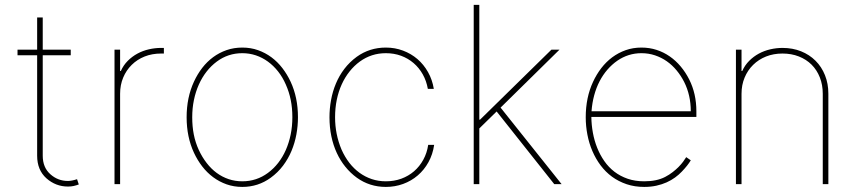

<svg xmlns="http://www.w3.org/2000/svg" viewBox="-20 -747 3478 779"><path d="M51.1 -522.7V-545.5H130.7V-676.1H153.4V-545.5H267V-522.7H153.4V-115.1Q153.4 -67.5 184.3 -40.1Q214.8 -12.8 255.7 -12.8Q270.6 -12.8 292.6 -19.9L299.7 1.4Q289.1 5.3 278.8 7.6Q268.5 9.9 255.7 9.9Q206 9.9 168 -23.8Q130.7 -57.5 130.7 -115.1V-522.7Z M444.6 0V-545.5H467.3V-458.8H470.2Q480.8 -482.6 498.4 -500.2Q516 -517.8 537.6 -529.5Q559.3 -541.2 584 -546.9Q608.7 -552.6 633.5 -552.6H644.9V-529.8H633.5Q597.3 -529.8 566.9 -517.8Q536.6 -505.7 514.4 -483.8Q492.2 -462 479.8 -432.2Q467.3 -402.3 467.3 -366.5V0Z M767 -415.8Q780.9 -446 800.4 -471.4Q820 -496.8 844.8 -515.1Q869.7 -533.4 899.3 -543.7Q929 -554 963.1 -554Q997.2 -554 1026.8 -543.5Q1056.5 -533 1081.3 -514.6Q1106.2 -496.1 1125.7 -470.7Q1145.2 -445.3 1159.1 -415.5Q1188.9 -351.6 1188.9 -271.3Q1188.9 -236.2 1182.5 -201.5Q1176.1 -166.9 1162.8 -134.9Q1149.5 -103 1128.6 -75.1Q1107.6 -47.2 1078.5 -25.9Q1027.3 11.4 963.1 11.4Q929 11.4 899.3 0.9Q869.7 -9.6 844.8 -28.1Q820 -46.5 800.4 -71.9Q780.9 -97.3 767 -127.1Q737.2 -191.1 737.2 -271.3Q737.2 -351.6 767 -415.8ZM786.6 -138.5Q800.1 -109.4 818.4 -85.8Q836.6 -62.1 859 -45.6Q881.4 -29.1 907.7 -20.2Q933.9 -11.4 963.1 -11.4Q1021 -11.4 1067.1 -45.5Q1090.2 -62.5 1108.5 -85.9Q1126.8 -109.4 1139.6 -138.3Q1152.3 -167.3 1159.3 -200.8Q1166.2 -234.4 1166.2 -271.3Q1166.2 -308.9 1159.6 -341.4Q1153.1 -373.9 1139.6 -404.1Q1126.8 -433.6 1108.3 -457Q1089.8 -480.5 1067.1 -497Q1044.4 -513.5 1018.1 -522.4Q991.8 -531.2 963.1 -531.2Q905.5 -531.2 859.7 -497.2Q836.6 -480.1 818.2 -456.5Q799.7 -432.9 786.8 -403.9Q773.8 -375 766.9 -341.6Q759.9 -308.2 759.9 -271.3Q759.9 -233.7 766.3 -201.2Q772.7 -168.7 786.6 -138.5Z M1316.8 -271.3Q1316.8 -306.5 1323.2 -341.3Q1329.5 -376.1 1342.9 -408Q1356.2 -440 1377.3 -467.7Q1398.4 -495.4 1427.6 -516.7Q1479.4 -554 1545.5 -554Q1582.4 -554 1615.1 -541.7Q1647.7 -529.5 1673.5 -507.5Q1699.2 -485.4 1716.6 -454.5Q1734 -423.7 1740.1 -386.4H1715.9Q1710.2 -418.7 1695.3 -445.3Q1680.4 -471.9 1658 -491.1Q1635.7 -510.3 1607.1 -520.8Q1578.5 -531.2 1545.5 -531.2Q1486.9 -531.2 1440.3 -497.5Q1416.9 -480.5 1398.3 -457Q1379.6 -433.6 1366.5 -404.7Q1353.3 -375.7 1346.4 -342.2Q1339.5 -308.6 1339.5 -271.3Q1339.5 -201.7 1365.8 -139.9Q1378.9 -110.4 1397.2 -86.6Q1415.5 -62.9 1438.4 -46.2Q1461.3 -29.5 1488.3 -20.4Q1515.3 -11.4 1545.5 -11.4Q1579.2 -11.4 1608.3 -22Q1637.4 -32.7 1660 -52.2Q1682.5 -71.7 1697.4 -98.9Q1712.4 -126.1 1717.3 -159.1H1741.5Q1735.8 -120.4 1718.4 -89Q1701 -57.5 1674.9 -35.2Q1648.8 -12.8 1615.6 -0.7Q1582.4 11.4 1545.5 11.4Q1479.8 11.4 1427.9 -25.9Q1402 -44.7 1381.4 -70.1Q1360.8 -95.5 1346.4 -126.6Q1332 -157.7 1324.4 -194.1Q1316.8 -230.5 1316.8 -271.3Z M1902 -727.3H1924.7V-261.4H1927.6L2217.3 -545.5H2250L2011 -310.4L2258.5 0H2228.7L1995 -294.7L1924.7 -225.9V0H1902Z M2356.5 -271.3Q2356.5 -351.6 2386.4 -415.5Q2400.2 -445.3 2419.7 -470.7Q2439.3 -496.1 2464.1 -514.6Q2489 -533 2518.6 -543.5Q2548.3 -554 2582.4 -554Q2615.1 -554 2644 -544.6Q2672.9 -535.2 2697.4 -518.1Q2721.9 -501.1 2741.8 -477.3Q2761.7 -453.5 2776.3 -424.7Q2805.4 -366.8 2805.4 -295.5V-272.7H2379.3Q2379.6 -240.4 2385.5 -208.5Q2391.3 -176.5 2402.9 -147.5Q2414.4 -118.6 2431.8 -93.6Q2449.2 -68.5 2473 -50.2Q2496.8 -32 2526.8 -21.7Q2556.8 -11.4 2593.8 -11.4Q2644.5 -11.4 2678.6 -29.1Q2695.7 -38 2709.3 -48.7Q2723 -59.3 2733.5 -70Q2744 -80.6 2751.6 -90.9Q2759.2 -101.2 2764.2 -109.4L2782.7 -96.6Q2770.6 -76 2746.4 -50.8Q2734.4 -38 2718.9 -26.8Q2703.5 -15.6 2684.7 -7.1Q2665.8 1.4 2643.1 6.4Q2620.4 11.4 2593.8 11.4Q2555 11.4 2522.4 0.4Q2489.7 -10.7 2463.2 -30Q2436.8 -49.4 2416.9 -76Q2397 -102.6 2383.5 -134.1Q2370 -165.5 2363.3 -200.5Q2356.5 -235.4 2356.5 -271.3ZM2380 -295.5H2782.7Q2782.7 -361.2 2755.7 -414.8Q2742.9 -440 2725.1 -461.5Q2707.4 -483 2685.4 -498.4Q2663.4 -513.8 2637.4 -522.5Q2611.5 -531.2 2582.4 -531.2Q2529.1 -531.2 2484.7 -500.7Q2462.7 -485.4 2444.4 -464.3Q2426.1 -443.2 2412.6 -417.1Q2399.1 -391 2390.8 -360.3Q2382.5 -329.5 2380 -295.5Z M2988.6 -545.5V-458.8H2991.5Q3002.1 -482.6 3019.7 -500.2Q3037.3 -517.8 3058.9 -529.5Q3080.6 -541.2 3105.3 -546.9Q3130 -552.6 3154.8 -552.6Q3196 -552.6 3230.1 -538.9Q3264.2 -525.2 3288.9 -500.5Q3313.6 -475.9 3327.2 -441.8Q3340.9 -407.7 3340.9 -366.5V0H3318.2V-366.5Q3318.2 -402.7 3306.3 -432.9Q3294.4 -463.1 3272.9 -484.6Q3251.4 -506 3221.2 -517.9Q3191.1 -529.8 3154.8 -529.8Q3118.6 -529.8 3088.2 -517.8Q3057.9 -505.7 3035.7 -483.8Q3013.5 -462 3001.1 -432.2Q2988.6 -402.3 2988.6 -366.5V0H2965.9V-545.5Z"/></svg>

Font: Inter P Thin
Style: Regular
Weight: 100
Designer: Rasmus Andersson
Foundry: rsms
Version: Version 3.018;git-588b23468